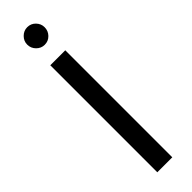

<svg xmlns="http://www.w3.org/2000/svg" viewBox="-306 -894 888 888"><g transform="rotate(-45 138.0 -450.0)"><path d="M89 0V-700H187V0ZM138 -785Q115 -785 98 -802Q81 -819 81 -843Q81 -866 98 -883Q115 -900 138 -900Q162 -900 178.5 -883Q195 -866 195 -843Q195 -819 178.5 -802Q162 -785 138 -785Z"/></g></svg>

Font: Figtree Medium
Style: Regular
Weight: 500
Designer: Erik Kennedy
Foundry: Erik Kennedy
Version: Version 2.001; ttfautohint (v1.8.4.7-5d5b);gftools[0.9.27]